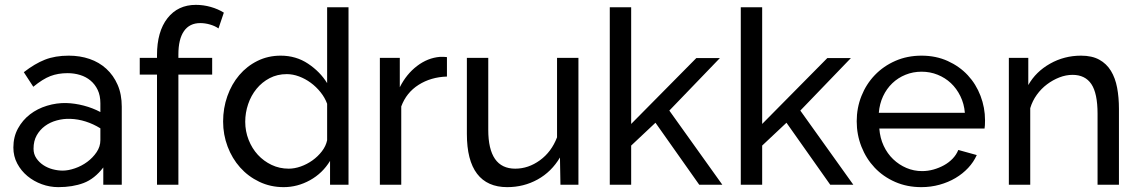

<svg xmlns="http://www.w3.org/2000/svg" viewBox="-20 -760 4690 790"><path d="M220 10Q185 10 152 -2Q119 -14 93 -35.5Q67 -57 51 -87Q35 -117 35 -153Q35 -197 54 -231.5Q73 -266 103.5 -289.5Q134 -313 173.5 -325Q213 -337 253 -336Q288 -335 324.5 -325.5Q361 -316 393 -299V-335Q393 -367 382 -390Q371 -413 352.5 -428.5Q334 -444 309.5 -451.5Q285 -459 258 -459Q219 -459 187.5 -447Q156 -435 117 -403L78 -463Q123 -498 165 -514.5Q207 -531 263 -531Q309 -531 348.5 -517.5Q388 -504 417.5 -477Q447 -450 464 -411Q481 -372 481 -321V0H405V-71Q369 -24 324 -7Q279 10 220 10ZM393 -183V-232Q364 -250 332.5 -260Q301 -270 269 -271Q241 -272 213.5 -264.5Q186 -257 165 -241.5Q144 -226 131 -203Q118 -180 118 -148Q118 -126 129.5 -109Q141 -92 158.5 -80.5Q176 -69 197 -63.5Q218 -58 238 -58Q261 -58 288.5 -67.5Q316 -77 339 -94Q362 -111 377.5 -134Q393 -157 393 -183Z M626 0V-453H555V-522H626V-533Q626 -630 669 -685Q712 -740 786 -740Q817 -740 847 -731.5Q877 -723 901 -708L879 -643Q865 -653 844.5 -659Q824 -665 804 -665Q760 -665 737 -632Q714 -599 714 -536V-522H853V-453H714V0Z M1147 10Q1093 10 1047 -12Q1001 -34 968 -71Q935 -108 916.5 -157Q898 -206 898 -260Q898 -315 915.5 -364.5Q933 -414 964.5 -451Q996 -488 1039.5 -509.5Q1083 -531 1135 -531Q1198 -531 1247.5 -498Q1297 -465 1326 -418V-730H1414V0H1338V-98Q1307 -47 1255.5 -18.5Q1204 10 1147 10ZM1168 -66Q1192 -66 1217.5 -75Q1243 -84 1265.5 -100Q1288 -116 1304.5 -137.5Q1321 -159 1326 -183V-333Q1317 -358 1299 -380.5Q1281 -403 1258.5 -419.5Q1236 -436 1210.5 -445.5Q1185 -455 1160 -455Q1121 -455 1089.5 -438.5Q1058 -422 1035.5 -394.5Q1013 -367 1001 -331.5Q989 -296 989 -259Q989 -220 1003 -184.5Q1017 -149 1041 -123Q1065 -97 1097.5 -81.5Q1130 -66 1168 -66Z M1819 -445Q1753 -443 1702.5 -411Q1652 -379 1631 -322V0H1543V-522H1625V-401Q1652 -455 1696 -488.5Q1740 -522 1790 -526Q1800 -526 1807 -526Q1814 -526 1819 -525Z M2067 10Q1985 10 1943 -45Q1901 -100 1901 -209V-522H1989V-226Q1989 -66 2100 -66Q2154 -66 2201.5 -100.5Q2249 -135 2272 -195V-522H2360V0H2286L2284 -112Q2249 -53 2192 -21.5Q2135 10 2067 10Z M2857 0 2677 -255 2577 -161V0H2489V-730H2577V-250L2845 -521H2942L2734 -305L2952 0Z M3396 0 3216 -255 3116 -161V0H3028V-730H3116V-250L3384 -521H3481L3273 -305L3491 0Z M3771 10Q3712 10 3663 -11.5Q3614 -33 3579 -70Q3544 -107 3524.5 -156.5Q3505 -206 3505 -261Q3505 -316 3524.5 -365Q3544 -414 3579.5 -451Q3615 -488 3664 -509.5Q3713 -531 3772 -531Q3831 -531 3879.5 -509Q3928 -487 3962 -450.5Q3996 -414 4014.5 -365.5Q4033 -317 4033 -265Q4033 -254 4032.5 -245Q4032 -236 4031 -231H3598Q3601 -192 3616 -160Q3631 -128 3655 -105Q3679 -82 3709.5 -69Q3740 -56 3774 -56Q3798 -56 3821 -62.5Q3844 -69 3864 -80Q3884 -91 3899.5 -107Q3915 -123 3923 -143L3999 -122Q3986 -93 3963.5 -69Q3941 -45 3911.5 -27.5Q3882 -10 3846 0Q3810 10 3771 10ZM3950 -296Q3947 -333 3931.5 -364.5Q3916 -396 3892.5 -418Q3869 -440 3838 -452.5Q3807 -465 3772 -465Q3737 -465 3706 -452.5Q3675 -440 3651.5 -417.5Q3628 -395 3613.5 -364Q3599 -333 3596 -296Z M4584 0H4496V-292Q4496 -376 4470.5 -414Q4445 -452 4393 -452Q4366 -452 4339 -441.5Q4312 -431 4288 -413Q4264 -395 4246 -370Q4228 -345 4219 -315V0H4131V-522H4211V-410Q4242 -465 4300.5 -498Q4359 -531 4428 -531Q4473 -531 4503 -514.5Q4533 -498 4551 -468.5Q4569 -439 4576.5 -399Q4584 -359 4584 -312Z"/></svg>

Font: IngvarSans
Style: Regular
Weight: 500
Version: Version 3.000